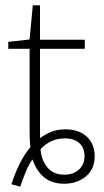

<svg xmlns="http://www.w3.org/2000/svg" viewBox="-20 -679 391 720"><path d="M23 12Q35 -27 53.5 -64.5Q72 -102 94 -127Q92 -142 91.5 -160Q91 -178 91 -195V-496H11V-522L91 -531L103 -659H130V-530H298V-496H130V-161Q146 -173 169.5 -183.5Q193 -194 225 -194Q276 -194 305.5 -166.5Q335 -139 335 -93Q335 -44 301.5 -17Q268 10 221 10Q174 10 145 -14.5Q116 -39 102 -81Q89 -64 77 -35.5Q65 -7 56 21ZM221 -24Q256 -24 276.5 -43.5Q297 -63 297 -93Q297 -125 277.5 -142.5Q258 -160 223 -160Q195 -160 171.5 -149Q148 -138 132 -119Q135 -79 157.5 -51.5Q180 -24 221 -24Z"/></svg>

Font: Noto Sans ExtraLight
Style: Regular
Weight: 200
Designer: Monotype Design Team
Foundry: Monotype Imaging Inc.
Version: Version 2.007